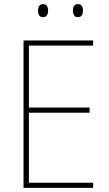

<svg xmlns="http://www.w3.org/2000/svg" viewBox="-20 -910 528 930"><path d="M431 0H94V-714H431V-689H120V-389H414V-364H120V-25H431ZM164 -859Q164 -871 169.5 -880.5Q175 -890 188 -890Q202 -890 207.5 -880.5Q213 -871 213 -859Q213 -845 207.5 -836Q202 -827 188 -827Q175 -827 169.5 -836.5Q164 -846 164 -859ZM333 -859Q333 -871 338.5 -880.5Q344 -890 357 -890Q371 -890 376.5 -881Q382 -872 382 -859Q382 -846 376.5 -836.5Q371 -827 357 -827Q344 -827 338.5 -836.5Q333 -846 333 -859Z"/></svg>

Font: Noto Sans Telugu SemiCondensed Thin
Style: Regular
Weight: 100
Width: 4
Designer: Jelle Bosma - Monotype Design Team
Foundry: Monotype Imaging Inc.
Version: Version 2.005; ttfautohint (v1.8.4.7-5d5b)